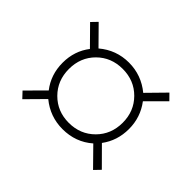

<svg xmlns="http://www.w3.org/2000/svg" viewBox="-101 -718 802 802"><g transform="rotate(45 300.0 -317.0)"><path d="M298.8 -120.1Q225.1 -120.1 168 -167L91.8 -89.8L66.9 -116.2L144 -193.8Q103 -246.6 103 -316.9Q103 -386.2 143.1 -438L64 -518.1L88.9 -543.9L167 -464.8Q224.1 -513.2 298.8 -513.2Q372.6 -513.2 430.2 -465.8L506.8 -543.9L532.2 -518.1L454.1 -439.9Q495.1 -385.7 495.1 -316.9Q495.1 -248 456.1 -195.8L535.2 -116.2L509.8 -89.8L432.1 -168.9Q376.5 -120.1 298.8 -120.1ZM458 -316.9Q458 -384.8 412.6 -430.4Q367.2 -476.1 298.8 -476.1Q231 -476.1 185.5 -430.7Q140.1 -385.3 140.1 -316.9Q140.1 -248.5 185.5 -202.9Q231 -157.2 298.8 -157.2Q366.7 -157.2 412.4 -202.9Q458 -248.5 458 -316.9Z"/></g></svg>

Font: Ortica Linear Light
Style: Regular
Weight: 300
Designer: Benedetta Bovani
Foundry: Collletttivo
Version: Version 2.000;Glyphs 3.1.2 (3151)